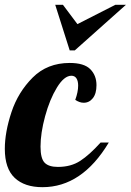

<svg xmlns="http://www.w3.org/2000/svg" viewBox="-33 -770 542 796"><path d="M196 -750 256 -561H277L489 -750H445L288 -670L228 -750ZM28 -32.5C55.3 -6.8 93.7 6 143 6C252.3 6 344 -55.7 418 -179H384C353.3 -145 325.2 -119.7 299.5 -103C273.8 -86.3 243 -78 207 -78C181.7 -78 163.3 -83.8 152 -95.5C140.7 -107.2 135 -129.3 135 -162C135 -199.3 141.3 -241.3 154 -288C166.7 -334.7 183 -374.3 203 -407C223 -439.7 243 -456 263 -456C272.3 -456 279.3 -452.3 284 -445C288.7 -437.7 291 -427.7 291 -415C291 -397.7 287 -378 279 -356C291 -348 302.7 -344 314 -344C329.3 -344 342 -350.3 352 -363C362 -375.7 367 -393.7 367 -417C367 -443.7 358.5 -465.7 341.5 -483C324.5 -500.3 296 -509 256 -509C194 -509 142.8 -488.8 102.5 -448.5C62.2 -408.2 32.8 -360.3 14.5 -305C-3.8 -249.7 -13 -199 -13 -153C-13 -98.3 0.7 -58.2 28 -32.5Z"/></svg>

Font: DonutKreme
Style: Regular
Weight: 400
Designer: Impallari Type
Foundry: Impallari Type
Version: Version 2.100